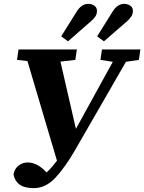

<svg xmlns="http://www.w3.org/2000/svg" viewBox="-20 -913 747 994"><path d="M500 -603 508 -657H707L699 -603L632 -593L371 -140Q319 -49 268 6Q217 61 155 61Q107 61 81.5 42.5Q56 24 50 -10Q55 -39 76 -55.5Q97 -72 122 -72Q149 -72 174 -58.5Q199 -45 221 -20Q236 -34 249 -49Q262 -64 275 -81L122 -597L68 -603L76 -657H378L370 -603L293 -594L373 -246L564 -593ZM297 -725 377 -853Q402 -893 437 -893Q455 -893 468.5 -883.5Q482 -874 482 -857Q482 -841 474.5 -829Q467 -817 451 -803L332 -699ZM483 -725 563 -853Q588 -893 623 -893Q641 -893 654.5 -883.5Q668 -874 668 -857Q668 -841 660.5 -829Q653 -817 638 -803L518 -699Z"/></svg>

Font: Source Serif Pro
Style: Bold Italic
Weight: 700
Italic angle: -12°
Designer: Frank Grießhammer
Foundry: Adobe Systems Incorporated
Version: Version 3.001;hotconv 1.0.111;makeotfexe 2.5.65597